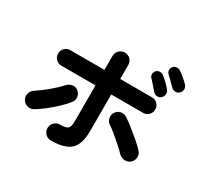

<svg xmlns="http://www.w3.org/2000/svg" viewBox="-172 -1059 1344 1288"><g transform="rotate(30 500.0 -414.5)"><path d="M362 9Q337 9 319 -9Q301 -27 301 -52Q301 -78 319 -96Q337 -114 362 -114Q409 -114 423 -127.5Q437 -141 437 -184V-461H172Q147 -461 130 -478.5Q113 -496 113 -521Q113 -546 130 -563.5Q147 -581 172 -581H437V-689Q437 -715 455 -732.5Q473 -750 498 -750Q524 -750 541.5 -732.5Q559 -715 559 -689V-581H806Q831 -581 848 -563.5Q865 -546 865 -521Q865 -496 848 -478.5Q831 -461 806 -461H559V-177Q559 -75 513.5 -33Q468 9 362 9ZM161 -117Q139 -104 114 -110.5Q89 -117 76 -139Q63 -162 70 -186Q77 -210 99 -224Q140 -251 183.5 -287Q227 -323 261 -360Q278 -379 301.5 -383.5Q325 -388 345 -374Q365 -359 369.5 -334Q374 -309 359 -289Q334 -257 300 -225Q266 -193 230 -165Q194 -137 161 -117ZM900 -139Q881 -122 855.5 -124Q830 -126 812 -144Q793 -164 764.5 -189.5Q736 -215 706.5 -239.5Q677 -264 653 -280Q632 -294 627.5 -319Q623 -344 637 -364Q651 -385 675.5 -389.5Q700 -394 721 -380Q747 -363 781 -336Q815 -309 848.5 -280.5Q882 -252 905 -227Q923 -209 921.5 -182.5Q920 -156 900 -139ZM861 -615Q848 -603 829.5 -604.5Q811 -606 800 -620Q788 -634 770 -654.5Q752 -675 737 -691Q727 -701 727 -716.5Q727 -732 739 -745Q751 -756 766.5 -756Q782 -756 795 -746Q811 -734 832 -714Q853 -694 866 -677Q877 -664 876 -646Q875 -628 861 -615ZM891 -705Q878 -719 859 -737.5Q840 -756 824 -771Q814 -780 812.5 -796Q811 -812 823 -825Q833 -837 849 -838Q865 -839 878 -830Q894 -820 916 -801.5Q938 -783 953 -767Q966 -754 966 -736.5Q966 -719 953 -705Q941 -692 922.5 -692Q904 -692 891 -705Z"/></g></svg>

Font: Zen Maru Gothic
Style: Bold
Weight: 700
Designer: Yoshimichi Ohira
Foundry: Positype
Version: Version 1.001